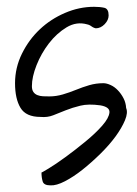

<svg xmlns="http://www.w3.org/2000/svg" viewBox="-20 -524 406 567"><path d="M102.5 -14.6Q102.5 -13.7 123.5 -26.4Q144.5 -39.1 173.3 -60.1Q202.1 -81.1 232.4 -106Q262.7 -130.9 282.2 -153.3Q301.8 -175.8 303.2 -191.9Q304.7 -208 276.4 -212.9Q241.2 -217.8 217.3 -211.9Q193.4 -206.1 173.8 -198.2Q154.3 -190.4 137.2 -183.6Q120.1 -176.8 99.6 -178.7Q56.6 -178.7 40.5 -205.6Q24.4 -232.4 24.4 -278.3Q24.4 -324.2 44.9 -365.7Q65.4 -407.2 97.7 -437.5Q129.9 -467.8 171.9 -485.8Q213.9 -503.9 257.8 -503.9Q275.4 -503.9 288.1 -501Q300.8 -498 300.8 -478.5Q300.8 -464.8 289.1 -452.6Q277.3 -440.4 262.7 -440.4Q261.7 -440.4 257.8 -441.9Q253.9 -443.4 250 -446.3Q246.1 -449.2 242.2 -450.7Q238.3 -452.1 237.3 -452.1Q206.1 -460.9 176.8 -443.4Q147.5 -425.8 124.5 -396Q101.6 -366.2 87.9 -331.5Q74.2 -296.9 74.2 -269.5Q74.2 -258.8 78.6 -252.4Q83 -246.1 90.3 -243.2Q97.7 -240.2 106.9 -239.7Q116.2 -239.3 126 -239.3Q145.5 -239.3 165.5 -245.1Q185.5 -251 204.6 -258.8Q223.6 -266.6 243.7 -272.5Q263.7 -278.3 285.2 -278.3Q294.9 -278.3 306.6 -272.9Q318.4 -267.6 328.1 -257.3Q337.9 -247.1 344.7 -233.9Q351.6 -220.7 352.5 -205.1Q358.4 -191.4 349.1 -168.9Q339.8 -146.5 321.3 -121.1Q302.7 -95.7 276.4 -69.8Q250 -43.9 223.6 -22.9Q197.3 -2 171.9 11.2Q146.5 24.4 128.9 23.4Q109.4 23.4 106 11.7Q102.5 0 102.5 -14.6Z"/></svg>

Font: Shadows Into Light
Style: Regular
Weight: 400
Designer: Kimberly Geswein
Foundry: Kimberly Geswein
Version: Version 001.000